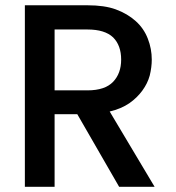

<svg xmlns="http://www.w3.org/2000/svg" viewBox="-20 -715 672 735"><path d="M443.8 -486.8Q443.8 -541 413.1 -571.8Q381.3 -602.1 314.9 -602.1H189V-369.1H314.9Q381.8 -369.1 413.1 -401.9Q443.8 -434.1 443.8 -486.8ZM75.2 0V-694.8H314.9Q379.9 -694.8 422.9 -679.2Q468.3 -662.6 500 -633.8Q530.8 -606 545.9 -566.9Q561 -528.3 561 -486.8Q561 -458 553.2 -425.8Q544.9 -395.5 524.9 -368.2Q504.9 -340.8 475.1 -319.8Q443.4 -298.3 399.9 -288.1L571.8 0H436L275.9 -277.8H189V0Z"/></svg>

Font: PoppinsZ Medium
Style: Regular
Weight: 500
Designer: Ninad Kale (Devanagari), Jonny Pinhorn (Latin)
Foundry: Indian Type Foundry
Version: Version 3.002;FEAKit 1.0